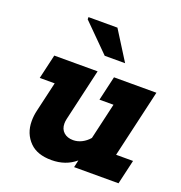

<svg xmlns="http://www.w3.org/2000/svg" viewBox="-135 -869 933 991"><g transform="rotate(20 331.0 -373.5)"><path d="M646 -506 560 -134H653L622 0H378L387 -40Q333 6 255 6Q177 6 136 -35Q91 -80 91 -149Q91 -179 98 -208L136 -372H54L85 -506H323L257 -220Q254 -207 254 -195Q254 -164 273.5 -146.5Q293 -129 325 -129Q349 -129 372 -140.5Q395 -152 413 -173L459 -372H382L413 -506ZM330 -594 183 -741V-753H342L442 -594Z"/></g></svg>

Font: Arvo
Style: Bold Italic
Weight: 700
Italic angle: -13°
Designer: Anton Koovit (Cyrillic Expansion: Cyreal)
Foundry: Anton Koovit, Yassin Baggar
Version: Version 3.000